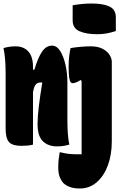

<svg xmlns="http://www.w3.org/2000/svg" viewBox="-37 -824 680 1094"><path d="M377 -794Q406 -799 432.5 -801.5Q459 -804 485 -804Q550 -804 586.5 -787Q623 -770 623 -725V-647Q595 -638 570 -633.5Q545 -629 519 -629Q455 -629 416 -646Q377 -663 377 -708ZM151 0Q138 4 119 5.5Q100 7 85 7Q34 7 14.5 -14.5Q-5 -36 -5 -92V-410Q-5 -493 -17 -550Q16 -560 51 -560Q98 -560 124.5 -530.5Q151 -501 151 -444V-427H159Q179 -495 202.5 -529.5Q226 -564 259 -564Q287 -564 306.5 -532.5Q326 -501 336.5 -453Q347 -405 347 -356V-140Q347 -98 349.5 -63Q352 -28 358 0Q340 5 324 7.5Q308 10 287 10Q238 10 207.5 -19Q177 -48 177 -118Q177 -157 184 -216Q191 -275 204 -354H193Q177 -354 167 -343Q157 -332 151 -299ZM480 -560Q520 -560 546.5 -546.5Q573 -533 586.5 -512.5Q600 -492 600 -472V-18Q600 58 577.5 118.5Q555 179 514 214.5Q473 250 418 250Q384 250 361.5 241.5Q339 233 325 220Q312 206 303.5 185Q295 164 295 131Q295 106 297 86.5Q299 67 303 44H309Q350 55 396 55H428V-363L422 -368Q407 -358 395.5 -354Q384 -350 376 -350Q370 -350 365 -356.5Q360 -363 357 -383.5Q354 -404 354 -445Q354 -479 357.5 -506Q361 -533 365 -550Q394 -555 424.5 -557.5Q455 -560 480 -560Z"/></svg>

Font: Recursive Mn Csl St XBk
Style: Regular
Weight: 1000
Monospace: yes
Version: Version 1.079;hotconv 1.0.112;makeotfexe 2.5.65598; ttfautoh